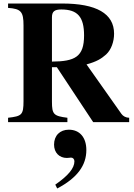

<svg xmlns="http://www.w3.org/2000/svg" viewBox="-20 -696 762 1094"><path d="M306 378C422 317 472 245 472 159C472 88 435 43 372 43C322 43 288 76 288 128C288 174 318 204 361 204C371 204 378 202 385 202C396 202 404 211 404 223C404 262 370 304 295 356ZM276 -597C276 -630 290 -642 329 -642C422 -642 459 -600 459 -494C459 -372 407 -346 276 -345ZM716 0V-25C698 -25 681 -34 672 -47L473 -329C531 -345 557 -361 585 -386C614 -413 630 -459 630 -504C630 -619 529 -676 334 -676H26V-651C100 -646 114 -629 114 -551V-120C114 -41 104 -34 26 -25V0H364V-25C286 -35 276 -44 276 -117V-313H304L511 0Z"/></svg>

Font: XITS
Style: Bold
Weight: 700
Designer: MicroPress Inc., with final additions and corrections provided by Coen Hoffman, Elsevier (retired)
Version: Version 1.302